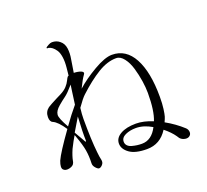

<svg xmlns="http://www.w3.org/2000/svg" viewBox="-137 -1001 1249 1159"><g transform="rotate(-20 487.5 -421.0)"><path d="M890 -67Q902 -55 902.5 -39Q903 -23 889.5 -14Q876 -5 854 -12Q845 -15 838.5 -20Q832 -25 829.5 -29Q827 -33 821 -42Q799 -74 759 -106Q711 -30 626 -30Q551 -30 514 -57Q477 -84 477 -119Q477 -155 514.5 -176.5Q552 -198 614 -198Q663 -198 722 -174Q746 -233 746 -347Q746 -382 739.5 -425Q733 -468 720.5 -510.5Q708 -553 686 -581.5Q664 -610 637 -610Q580 -610 518 -572Q456 -534 386 -469Q367 -452 332 -402Q327 -362 327 -333Q327 -198 336 -116Q339 -85 344 -64Q348 -46 336.5 -33Q325 -20 314 -20Q306 -20 293 -34.5Q280 -49 281 -65Q283 -109 276.5 -148Q270 -187 248 -247Q248 -249 246 -253Q244 -257 243 -259Q225 -229 203 -185Q194 -164 188.5 -147Q183 -130 181 -118.5Q179 -107 177 -104Q171 -87 145.5 -81Q120 -75 106.5 -88.5Q93 -102 109 -144Q129 -189 215 -309Q177 -366 147 -379Q129 -386 129 -416Q129 -451 156 -471Q164 -476 179 -484.5Q194 -493 218 -505Q242 -517 248 -520Q275 -534 290 -550.5Q305 -567 313 -584Q321 -601 326 -606Q328 -607 332 -609Q333 -624 337 -658Q341 -697 336.5 -726.5Q332 -756 321 -772Q310 -788 299 -796.5Q288 -805 275 -808H266Q265 -808 264.5 -810.5Q264 -813 265 -814Q269 -818 282.5 -825.5Q296 -833 306 -833Q335 -833 355 -816Q378 -798 382.5 -765.5Q387 -733 380 -696Q372 -641 367 -614Q396 -613 414 -605Q432 -597 421 -583Q404 -560 379 -508Q429 -553 502 -595.5Q575 -638 620 -638Q710 -638 758 -549Q806 -460 806 -301Q806 -256 801.5 -223.5Q797 -191 793 -178Q789 -165 780 -146Q841 -112 890 -67ZM189 -410Q186 -389 224 -322Q268 -384 308 -431Q319 -512 319 -512Q321 -527 325 -554Q288 -511 267 -496Q252 -485 244.5 -479Q237 -473 221.5 -460Q206 -447 198 -434.5Q190 -422 189 -410ZM296 -205Q294 -257 300 -358Q292 -346 249 -273Q258 -258 267.5 -241Q277 -224 282.5 -215Q288 -206 288 -205Q291 -199 293.5 -199Q296 -199 296 -205ZM608 -71Q671 -71 707 -142Q654 -173 605 -173Q566 -173 537 -159.5Q508 -146 508 -120Q508 -105 518 -94.5Q528 -84 545 -79.5Q562 -75 577 -73Q592 -71 608 -71Z"/></g></svg>

Font: TsukuhouMincho
Style: Regular
Weight: 400
Designer: Iose
Foundry: Typographish
Version: Version 1.001; ttfautohint (v1.8.3)